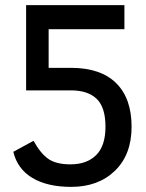

<svg xmlns="http://www.w3.org/2000/svg" viewBox="-20 -720 572 750"><path d="M494 -225Q494 -116 429 -53Q364 10 258 10Q165 10 106.5 -25Q48 -60 32 -127L111 -170Q138 -121 168.5 -99.5Q199 -78 255 -78Q319 -78 355.5 -114Q392 -150 392 -225Q392 -301 357.5 -334Q323 -367 257 -367H82V-700H466V-606H170V-455H257Q373 -455 433.5 -395.5Q494 -336 494 -225Z"/></svg>

Font: Baumans
Style: Regular
Weight: 400
Designer: Henadij Zarechnjuk
Foundry: Cyreal (www.cyreal.org)
Version: Version 001.001